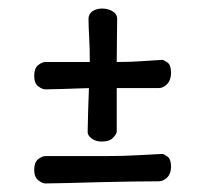

<svg xmlns="http://www.w3.org/2000/svg" viewBox="-20 -585 481 449"><path d="M187 -541Q187 -552 196 -558.5Q205 -565 219 -565Q233 -565 243.5 -558.5Q254 -552 254 -541Q254 -524 253.5 -497Q253 -470 253 -440Q286 -440 312.5 -442Q339 -444 359 -445Q363 -445 371.5 -439Q380 -433 380 -415Q380 -398 371 -388.5Q362 -379 351 -379H253V-276Q251 -269 243 -261.5Q235 -254 218 -254Q204 -254 194.5 -261Q185 -268 185 -276Q185 -292 186 -322.5Q187 -353 188 -379Q156 -378 128 -377Q100 -376 86 -376Q79 -376 69.5 -383Q60 -390 60 -408Q60 -425 69 -432.5Q78 -440 86 -440H190Q190 -473 188.5 -498.5Q187 -524 187 -541ZM359 -225Q363 -225 371.5 -219Q380 -213 380 -195Q380 -179 371 -170Q362 -161 351 -161Q329 -161 291.5 -160.5Q254 -160 214 -159Q174 -158 139 -157Q104 -156 86 -156Q79 -156 69.5 -163.5Q60 -171 60 -188Q60 -205 69 -212.5Q78 -220 86 -220H227Q269 -220 302 -222Q335 -224 359 -225Z"/></svg>

Font: Life Savers
Style: Bold
Weight: 700
Designer: Pablo Impallari, Rodrigo Fuenzalida, Brenda Gallo
Foundry: Pablo Impallari, Rodrigo Fuenzalida, Brenda Gallo
Version: Version 3.001; ttfautohint (v0.95) -l 8 -r 50 -G 200 -x 14 -